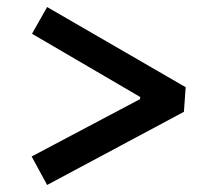

<svg xmlns="http://www.w3.org/2000/svg" viewBox="-20 -520 616 546"><path d="M114 6 70 -75 378 -238 379 -244 71 -424 114 -500 508 -272 503 -202Z"/></svg>

Font: Eczar SemiBold
Style: Regular
Weight: 600
Designer: Vaibhav Singh
Foundry: Rosetta Type Foundry
Version: Version 2.000